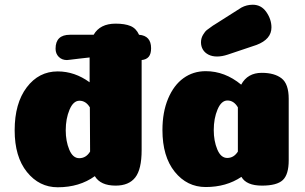

<svg xmlns="http://www.w3.org/2000/svg" viewBox="-20 -785 1289 812"><path d="M579 -150Q579 -69 552 -34.5Q525 0 469 0Q405 0 381 -40Q316 7 224 7Q146 7 94 -57.5Q42 -122 42 -234Q42 -348 93 -415.5Q144 -483 224 -483Q296 -483 359 -437V-542Q338 -540 314.5 -537Q291 -534 277.5 -532.5Q264 -531 263 -531Q242 -531 228.5 -544.5Q215 -558 215 -579Q215 -638 276 -638H376Q403 -685 469 -685Q508 -685 532 -675Q556 -665 568 -638Q619 -634 619 -581Q619 -557 609 -545Q599 -533 579 -531ZM361 -144 360 -331Q343 -359 316 -359Q290 -359 274 -321Q258 -283 258 -234Q258 -188 273 -152Q288 -116 315 -116Q344 -116 361 -144Z M850 6Q771 6 719 -58.5Q667 -123 667 -235Q667 -311 691 -368Q715 -425 756 -454.5Q797 -484 850 -484Q931 -484 1000 -427Q1027 -477 1087 -477Q1141 -477 1171 -453.5Q1201 -430 1201 -367V-107Q1201 -47 1176 -23.5Q1151 0 1088 0Q1022 0 1001 -37Q937 6 850 6ZM986 -331Q969 -360 942 -360Q916 -360 900 -322Q884 -284 884 -235Q884 -189 899 -153Q914 -117 941 -117Q969 -117 986 -144ZM1001 -753Q1023 -765 1049 -765Q1085 -765 1106.5 -734Q1128 -703 1128 -669Q1128 -619 1065 -595L943 -554Q919 -546 898 -546Q877 -546 861.5 -554Q846 -562 838 -575.5Q830 -589 830 -606Q830 -623 838.5 -637.5Q847 -652 855.5 -658.5Q864 -665 881 -677Q885 -679 886 -680Z"/></svg>

Font: Coiny 2.0
Style: Regular
Weight: 400
Version: Version 1.001 July 11, 2018